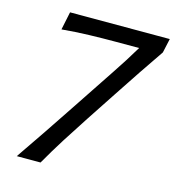

<svg xmlns="http://www.w3.org/2000/svg" viewBox="-103 -774 787 862"><g transform="rotate(15 290.0 -343.0)"><path d="M53 0Q99.5 -67.5 145.5 -135.5Q191.5 -203.5 235.5 -270L373.5 -477.5Q396 -511 417 -544.2Q438 -577.5 458 -611H352Q289.5 -611 226.5 -609.2Q163.5 -607.5 99.5 -601.5L117 -685.5H580.5L566 -619.5Q527 -563 488 -504.8Q449 -446.5 407.5 -383.5L315.5 -244Q276 -184 237.2 -122.8Q198.5 -61.5 163.5 0Z"/></g></svg>

Font: Commissioner Flair
Style: Italic
Weight: 400
Italic angle: -12°
Designer: Kostas Bartsokas
Foundry: Kostas Bartsokas
Version: Version 1.000; ttfautohint (v1.8.3)